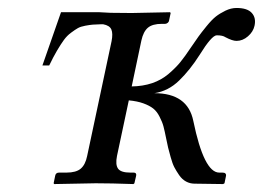

<svg xmlns="http://www.w3.org/2000/svg" viewBox="-20 -462 663 484"><path d="M274.9 -68.8Q270.5 -46.9 277.6 -36.9Q284.7 -26.9 308.6 -26.9H316.9Q324.7 -26.9 323.2 -19L318.8 0L316.4 2Q260.3 0 221.2 0L116.7 2L115.2 0L119.1 -19Q120.6 -26.9 128.9 -26.9H147.5Q171.9 -26.9 183.6 -36.9Q195.3 -46.9 199.7 -68.8L261.2 -357.9Q265.1 -377.4 260.7 -387.7Q256.3 -397.9 239.7 -400.9H236.3Q221.2 -400.4 214.1 -399.9Q207 -399.4 195.1 -397.2Q183.1 -395 176.3 -391.1Q169.4 -387.2 159.2 -379.6Q148.9 -372.1 141.1 -361.3Q133.3 -350.6 123.8 -334.5Q114.3 -318.4 104 -296.9H86.9L133.8 -431.2H208.5H230.5L258.8 -429.7Q277.3 -429.2 312 -429.2L408.7 -431.2L410.2 -429.2L406.2 -410.2Q405.8 -406.7 402.6 -404.3Q399.4 -401.9 396.5 -401.9H388.2Q364.3 -401.9 352.8 -392.1Q341.3 -382.3 336.4 -359.9L312 -244.1Q340.3 -244.6 363.5 -252.4Q386.7 -260.3 404.8 -275.6Q422.9 -291 434.6 -305.4Q446.3 -319.8 460.9 -341.8L480.5 -370.1Q486.8 -378.9 500.5 -395.8Q514.2 -412.6 524.2 -420.4Q534.2 -428.2 548.3 -435.1Q562.5 -441.9 576.2 -441.9Q603.5 -441.9 614.7 -429.4Q626 -417 621.6 -397Q618.2 -381.8 605 -370.4Q591.8 -358.9 576.2 -358.9Q565.9 -358.9 548.3 -368.2Q541.5 -373 526.4 -373Q513.7 -373 482.9 -323.2Q459 -285.6 431.6 -259Q404.3 -232.4 369.1 -227.1Q453.1 -227.1 467.3 -157.2Q494.1 -26.9 532.7 -26.9H540.5Q543 -26.9 545.2 -26.4Q547.4 -25.9 548.8 -23.9Q550.3 -22 549.8 -19L545.9 0L542.5 2L470.7 1Q459 1 449 -4.4Q439 -9.8 431.6 -20.5Q424.3 -31.2 419.4 -40.5Q414.6 -49.8 410.2 -65.9L403.8 -89.8Q401.9 -97.2 398.9 -112.8Q395 -132.3 392.1 -143.3Q389.2 -154.3 382.3 -167.7Q375.5 -181.2 366.2 -188.5Q356.9 -195.8 341.6 -201.4Q326.2 -207 304.7 -209Z"/></svg>

Font: Linux Biolinum G
Style: Italic
Weight: 400
Italic angle: -12°
Designer: Philipp H. Poll
Foundry: Philipp H. Poll
Version: Version 0.5.1